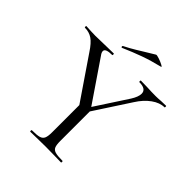

<svg xmlns="http://www.w3.org/2000/svg" viewBox="-219 -917 1049 1049"><g transform="rotate(45 306.0 -392.0)"><path d="M473 -577Q473 -613 419 -613Q417 -613 417 -619Q417 -625 419 -625L466 -624Q504 -622 536 -622Q553 -622 577 -624L614 -625Q616 -625 616 -619Q616 -613 614 -613Q578 -613 541 -586.5Q504 -560 475 -514L318 -273L301 -288L451 -518Q473 -553 473 -577ZM-1 -613Q-4 -613 -4 -619Q-4 -625 -1 -625Q11 -625 35 -623L70 -622Q104 -622 156 -624L210 -625Q212 -625 212 -619Q212 -613 210 -613Q158 -613 158 -592Q158 -581 168 -568L339 -317L290 -272L110 -536Q82 -579 57 -596Q32 -613 -1 -613ZM341 -319V-81Q341 -50 347 -36Q353 -22 370.5 -17Q388 -12 426 -12Q429 -12 429 -6Q429 0 426 0Q395 0 378 -1L308 -2L239 -1Q221 0 190 0Q187 0 187 -6Q187 -12 190 -12Q228 -12 245.5 -17Q263 -22 269.5 -36.5Q276 -51 276 -81V-310ZM219 -678Q215 -678 214 -682.5Q213 -687 216 -689Q250 -706 282 -725.5Q314 -745 322 -750L378 -784Q383 -786 402.5 -779.5Q422 -773 436.5 -765Q451 -757 443 -756Q381 -741 329.5 -722.5Q278 -704 221 -679Z"/></g></svg>

Font: Cormorant Infant
Style: Regular
Weight: 400
Designer: Christian Thalmann (Catharsis Fonts)
Foundry: Catharsis Fonts
Version: Version 4.000